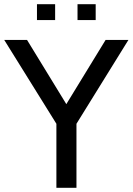

<svg xmlns="http://www.w3.org/2000/svg" viewBox="-31 -889 628 909"><path d="M577 -700 331 -303V0H236V-303L-11 -700H97L283 -396L469 -700ZM144 -869H230V-794H144ZM336 -869H422V-794H336Z"/></svg>

Font: Cabin
Style: Regular
Weight: 400
Designer: Pablo Impallari
Foundry: Pablo Impallari. http://www.impallari.com Igino Marini. http://www.ikern.com
Version: Version 2.001